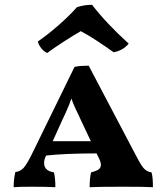

<svg xmlns="http://www.w3.org/2000/svg" viewBox="-20 -779 695 801"><path d="M618 2Q588 0 492 0Q383 0 354 2Q354 -36 360 -60Q381 -65 391 -72Q401 -79 401 -91Q401 -102 394 -116L383 -139Q250 -139 172 -130L171 -127Q164 -113 164 -99Q164 -66 205 -60Q211 -36 211 2Q173 0 115 0Q54 0 37 2Q37 -32 44 -61Q65 -64 78 -78Q91 -92 112 -134L291 -500Q305 -503 319 -504Q333 -505 350 -505L550 -125Q570 -86 582.5 -74Q595 -62 612 -60Q618 -42 618 2ZM359 -190 316 -281 307 -301Q288 -338 278 -368Q271 -346 252 -304L242 -283L200 -190ZM138 -606Q180 -635 224 -673.5Q268 -712 301 -749Q331 -759 364 -759Q425 -680 517 -597Q493 -568 454 -561Q422 -584 384 -609Q346 -634 317 -649Q292 -635 247 -606Q202 -577 177 -558Q163 -564 152 -578Q141 -592 138 -606Z"/></svg>

Font: Vollkorn SC
Style: Bold
Weight: 700
Designer: Friedrich Althausen
Foundry: Friedrich Althausen
Version: Version 4.015